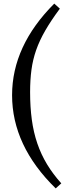

<svg xmlns="http://www.w3.org/2000/svg" viewBox="-20 -851 372 1065"><path d="M312 -803Q263 -737 231 -681.5Q199 -626 180.5 -573Q162 -520 154.5 -464Q147 -408 147 -340Q147 -257 156.5 -187Q166 -117 187 -55.5Q208 6 241 60.5Q274 115 320 166L289 194Q168 76 107.5 -53.5Q47 -183 47 -323Q47 -597 281 -831Z"/></svg>

Font: SVN-Libre Baskerville
Style: Regular
Weight: 400
Designer: Pablo Impallari, Rodrigo Fuenzalida
Foundry: Pablo Impallari, Rodrigo Fuenzalida
Version: Version 1.000; ttfautohint (v1.8.4)